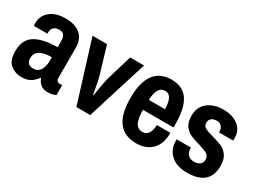

<svg xmlns="http://www.w3.org/2000/svg" viewBox="-42 -907 1759 1331"><g transform="rotate(30 838.0 -242.0)"><path d="M364 -353V-114Q364 -98 371.5 -90Q379 -82 390 -82H412V-4Q386 11 346 11Q314 11 291.5 -6.5Q269 -24 261 -52H257Q234 -20 206.5 -4.5Q179 11 134 11Q88 11 50 -19.5Q12 -50 12 -125Q12 -218 75 -256Q138 -294 253 -294V-344Q253 -373 242 -389Q231 -405 202 -405Q172 -405 158.5 -389.5Q145 -374 145 -354V-340H36Q35 -345 35 -361Q35 -421 80 -458Q125 -495 200 -495Q282 -495 323 -458Q364 -421 364 -353ZM126 -135Q126 -81 180 -81Q217 -81 235 -110.5Q253 -140 253 -186V-214Q126 -214 126 -135Z M573 0 423 -484H539L601 -276Q609 -249 615 -218.5Q621 -188 622 -180L631 -131H635Q638 -147 645 -189Q646 -198 651 -225.5Q656 -253 662 -276L724 -484H835L684 0Z M1227 -241V-214H982Q983 -146 999.5 -112.5Q1016 -79 1056 -79Q1085 -79 1101.5 -103.5Q1118 -128 1118 -171H1227Q1227 -81 1180 -35Q1133 11 1056 11Q866 11 866 -241Q866 -495 1052 -495Q1140 -495 1183.5 -433Q1227 -371 1227 -241ZM983 -294H1112Q1112 -348 1097 -376.5Q1082 -405 1052 -405Q1018 -405 1001.5 -377Q985 -349 983 -294Z M1631 -363 1630 -342H1518V-344Q1517 -374 1503 -389.5Q1489 -405 1464 -405Q1438 -405 1422.5 -392Q1407 -379 1407 -357Q1407 -331 1428 -319.5Q1449 -308 1494 -296Q1540 -284 1570 -271Q1600 -258 1621.5 -228Q1643 -198 1643 -146Q1643 11 1463 11Q1381 11 1334 -31Q1287 -73 1287 -142L1288 -154H1401V-147Q1402 -112 1421 -95.5Q1440 -79 1467 -79Q1493 -79 1512 -91.5Q1531 -104 1531 -131Q1531 -161 1508.5 -174Q1486 -187 1438 -201Q1393 -213 1364 -226.5Q1335 -240 1314.5 -268.5Q1294 -297 1294 -347Q1294 -418 1342.5 -456.5Q1391 -495 1467 -495Q1539 -495 1585 -459.5Q1631 -424 1631 -363Z"/></g></svg>

Font: Pragati Narrow
Style: Bold
Weight: 700
Designer: Hector Gatti, Marcela Romero, Pablo Cosgaya and Nicolas Silva
Foundry: Omnibus-Type
Version: Version 1.010; ttfautohint (v1.3)